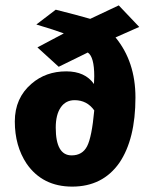

<svg xmlns="http://www.w3.org/2000/svg" viewBox="-20 -681 571 713"><path d="M115 -590 187 -645Q267 -625 315 -611L421 -661L497 -581L409 -542Q483 -452 483 -319Q483 -164 423 -76Q361 12 248 12Q138 12 79 -73Q35 -139 35 -230Q35 -317 97 -370Q150 -416 226 -416Q296 -416 329 -369Q330 -382 330 -398Q330 -470 306 -486L198 -433L119 -505L217 -557Q182 -570 115 -590ZM330 -271Q303 -309 257 -309Q224 -309 205.5 -282Q187 -255 187 -207Q187 -104 246 -104Q286 -104 303.5 -138Q321 -172 330 -271Z"/></svg>

Font: Tajawal Black
Style: Regular
Weight: 900
Designer: Boutros Fonts
Foundry: Created by Boutros International 2017
Version: Version 1.700